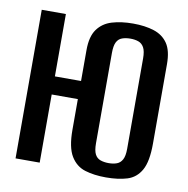

<svg xmlns="http://www.w3.org/2000/svg" viewBox="-72 -670 737 752"><g transform="rotate(10 296.5 -294.0)"><path d="M397 12Q350 12 314 1Q278 -10 257 -44.5Q236 -79 236 -149V-271H132V0H36V-591H132V-343H236V-466Q236 -520 257 -549Q278 -578 314.5 -589Q351 -600 398 -600Q446 -600 481.5 -588.5Q517 -577 536.5 -548.5Q556 -520 556 -466V-150Q556 -79 536.5 -44.5Q517 -10 481.5 1Q446 12 397 12ZM398 -45Q416 -45 430 -50Q444 -55 452 -69.5Q460 -84 460 -113V-472Q460 -501 452 -515.5Q444 -530 430 -535Q416 -540 398 -540Q380 -540 365.5 -535Q351 -530 343.5 -515.5Q336 -501 336 -472V-113Q336 -84 343.5 -69.5Q351 -55 365.5 -50Q380 -45 398 -45Z"/></g></svg>

Font: Alumni Sans SemiBold
Style: Regular
Weight: 600
Designer: Robert E. Leuschke
Foundry: Robert E. Leuschke
Version: Version 1.018